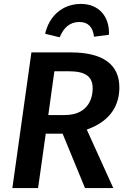

<svg xmlns="http://www.w3.org/2000/svg" viewBox="-20 -958 643 978"><path d="M384 -846C429 -846 453 -820 459 -771L535 -781C539 -871 486 -938 392 -938C298 -938 230 -876 210 -786L284 -768C304 -817 336 -846 384 -846ZM588 -513C588 -628 506 -691 342 -691H140L43 0H174L213 -277H299L413 0H557L422 -298C550 -343 588 -429 588 -513ZM257 -595H330C413 -595 452 -570 452 -508C452 -446 420 -372 310 -372H226Z"/></svg>

Font: Fira Sans Medium
Style: Italic
Weight: 500
Italic angle: -8°
Designer: bBox Type GmbH & Carrois Corporate GbR & Edenspiekermann AG
Foundry: bBox Type GmbH & Carrois Corporate GbR & Edenspiekermann AG
Version: Version 4.301;PS 004.301;hotconv 1.0.88;makeotf.lib2.5.64775